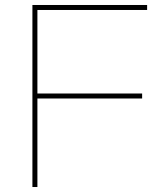

<svg xmlns="http://www.w3.org/2000/svg" viewBox="-20 -750 671 770"><path d="M110 0V-730H570V-710H130V-375H550V-355H130V0Z"/></svg>

Font: M PLUS 2 Thin
Style: Regular
Weight: 100
Designer: Coji Morishita
Foundry: UNDERFOREST DESIGN
Version: Version 1.001